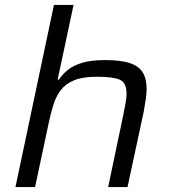

<svg xmlns="http://www.w3.org/2000/svg" viewBox="-20 -763 689 783"><path d="M43 0 200 -743H280L215 -438H220Q235 -461 258 -479Q281 -497 317 -507.5Q353 -518 407 -518Q473 -518 510 -505.5Q547 -493 562.5 -467Q578 -441 578 -400Q578 -382 574.5 -358Q571 -334 566 -307L500 0H421L483 -295Q488 -319 492 -342Q496 -365 496 -380Q496 -426 468.5 -438Q441 -450 375 -450Q317 -450 282 -435.5Q247 -421 227.5 -395Q208 -369 197.5 -335Q187 -301 179 -263L123 0Z"/></svg>

Font: Saira SemiExpanded
Style: Italic
Weight: 400
Width: 6
Italic angle: -12°
Designer: Hector Gatti with collaboration of the Omnibus-Type team
Foundry: Omnibus-Type
Version: Version 1.101